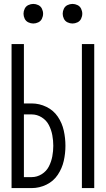

<svg xmlns="http://www.w3.org/2000/svg" viewBox="-20 -960 540 980"><path d="M39 0V-735H102V-432H142Q181 -432 217 -414.5Q253 -397 275 -364.5Q297 -332 305.5 -293.5Q314 -255 314 -216Q314 -177 305.5 -139Q297 -101 275 -68Q253 -35 217 -17.5Q181 0 142 0ZM398 0V-735H461V0ZM102 -56H142Q169 -56 193 -71Q217 -86 229.5 -110.5Q242 -135 247 -162Q252 -189 252 -216Q252 -243 247 -270Q242 -297 229.5 -321.5Q217 -346 193 -361Q169 -376 142 -376H102ZM150 -840Q137 -840 124.5 -846Q112 -852 106 -864.5Q100 -877 100 -890Q100 -903 106 -915.5Q112 -928 124.5 -934Q137 -940 150 -940Q163 -940 175.5 -934Q188 -928 194 -915.5Q200 -903 200 -890Q200 -877 194 -864.5Q188 -852 175.5 -846Q163 -840 150 -840ZM350 -840Q337 -840 324.5 -846Q312 -852 306 -864.5Q300 -877 300 -890Q300 -903 306 -915.5Q312 -928 324.5 -934Q337 -940 350 -940Q363 -940 375.5 -934Q388 -928 394 -915.5Q400 -903 400 -890Q400 -877 394 -864.5Q388 -852 375.5 -846Q363 -840 350 -840Z"/></svg>

Font: Iosevka SS01 Light
Style: Regular
Weight: 300
Monospace: yes
Designer: Belleve Invis
Foundry: Belleve Invis
Version: 2.3.3; ttfautohint (v1.8.3)